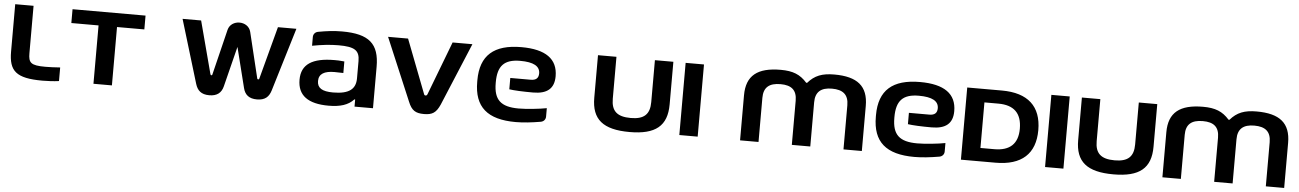

<svg xmlns="http://www.w3.org/2000/svg" viewBox="-30 -1278 12548 1855"><g transform="rotate(5 6244.5 -350.0)"><path d="M405 -123C263 -123 241 -148 241 -241V-700H63V-241C63 -53 132 13 389 13C443 13 497 10 549 3V-129C501 -125 439 -123 405 -123Z M883 0H1062V-566H1327V-700H619V-566H883Z M2140 -85 2238 -476 2336 -85C2352 -21 2393 13 2469 13C2549 13 2585 -24 2604 -85L2790 -700H2611L2475 -189C2473 -182 2469 -181 2465 -181C2462 -181 2457 -182 2455 -189L2348 -631C2322 -739 2154 -739 2128 -631L2020 -190C2019 -183 2014 -181 2011 -181C2007 -181 2003 -183 2001 -190L1866 -700H1686L1872 -85C1891 -24 1927 13 2007 13C2082 13 2124 -21 2140 -85Z M3415 -441V-274C3415 -171 3353 -118 3196 -118C3090 -118 3042 -148 3042 -216C3042 -286 3096 -316 3193 -316C3215 -316 3244 -315 3279 -314V-426C3236 -431 3206 -431 3184 -431C2969 -431 2863 -363 2863 -213C2863 -60 2965 13 3164 13C3276 13 3354 -11 3407 -69H3415V0H3594V-402C3594 -624 3496 -713 3232 -713C3152 -713 3082 -704 3001 -689C2973 -684 2955 -662 2955 -635V-550C3045 -567 3130 -577 3210 -577C3367 -577 3415 -545 3415 -441Z M3679 -700 3936 -92C3969 -11 4007 13 4089 13C4170 13 4207 -11 4243 -92L4497 -700H4305L4107 -181C4102 -168 4095 -167 4089 -167C4083 -167 4077 -168 4073 -181L3873 -700Z M5325 -461C5325 -629 5207 -713 4972 -713C4706 -713 4575 -599 4575 -358V-342C4575 -98 4704 13 4979 13C5050 13 5133 4 5220 -11C5249 -16 5267 -38 5267 -65V-147C5197 -133 5069 -120 4995 -120C4823 -120 4754 -183 4754 -346V-354C4754 -512 4816 -580 4972 -580C5101 -580 5164 -545 5164 -475C5164 -430 5140 -407 5089 -407H4890V-297C4936 -290 5021 -286 5121 -286C5259 -286 5325 -343 5325 -461Z M5715 -287C5715 -78 5825 13 6083 13C6336 13 6446 -78 6446 -287V-700H6267V-293C6267 -175 6212 -123 6083 -123C5949 -123 5894 -175 5894 -293V-700H5715Z M6565 -700V0H6743V-700Z M7154 -437V0H7333V-428C7333 -531 7388 -575 7497 -575C7603 -575 7656 -531 7656 -428V0H7835V-428C7835 -531 7890 -575 7996 -575C8102 -575 8157 -531 8157 -428V0H8335V-437C8335 -629 8230 -713 8006 -713C7888 -713 7816 -685 7751 -610H7742C7676 -685 7604 -713 7487 -713C7261 -713 7154 -629 7154 -437Z M9191 -461C9191 -629 9073 -713 8838 -713C8572 -713 8441 -599 8441 -358V-342C8441 -98 8570 13 8845 13C8916 13 8999 4 9086 -11C9115 -16 9133 -38 9133 -65V-147C9063 -133 8935 -120 8861 -120C8689 -120 8620 -183 8620 -346V-354C8620 -512 8682 -580 8838 -580C8967 -580 9030 -545 9030 -475C9030 -430 9006 -407 8955 -407H8756V-297C8802 -290 8887 -286 8987 -286C9125 -286 9191 -343 9191 -461Z M9632 -700H9296V0H9632C9885 0 10016 -120 10016 -349C10016 -580 9885 -700 9632 -700ZM9474 -129V-571H9609C9760 -571 9837 -498 9837 -347C9837 -202 9760 -129 9609 -129Z M10112 -700V0H10290V-700Z M10408 -287C10408 -78 10518 13 10776 13C11029 13 11139 -78 11139 -287V-700H10960V-293C10960 -175 10905 -123 10776 -123C10642 -123 10587 -175 10587 -293V-700H10408Z M11250 -437V0H11429V-428C11429 -531 11484 -575 11593 -575C11699 -575 11752 -531 11752 -428V0H11931V-428C11931 -531 11986 -575 12092 -575C12198 -575 12253 -531 12253 -428V0H12431V-437C12431 -629 12326 -713 12102 -713C11984 -713 11912 -685 11847 -610H11838C11772 -685 11700 -713 11583 -713C11357 -713 11250 -629 11250 -437Z"/></g></svg>

Font: LT Wave UI Medium
Style: Regular
Weight: 500
Designer: Daniel Lyons
Foundry: New Value
Version: Version 2.5 (Glyphs App)